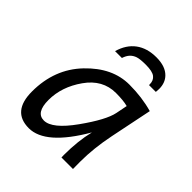

<svg xmlns="http://www.w3.org/2000/svg" viewBox="-200 -861 1008 1008"><g transform="rotate(45 304.5 -356.5)"><path d="M201.2 -71.8Q262.2 -71.8 345.9 -189Q429.7 -306.2 442.4 -369.1L455.1 -433.1Q421.4 -441.9 366.7 -441.9Q268.1 -441.9 205.1 -352.3Q142.1 -262.7 142.1 -165.5Q142.1 -71.8 201.2 -71.8ZM173.8 12.7Q49.3 12.7 49.3 -135.7Q49.3 -302.7 154.8 -412.8Q260.3 -522.9 385.7 -522.9Q479.5 -522.9 559.6 -500L511.7 -266.1Q488.8 -153.3 488.8 -54.2Q488.8 -21 489.3 0H403.8L403.3 -18.6Q403.3 -122.1 423.8 -206.1Q296.9 12.7 173.8 12.7ZM510.7 -593.8H460V-599.6Q460 -627.9 440.9 -642.8Q421.9 -657.7 372.6 -657.7Q331.1 -657.7 311.8 -651.4Q292.5 -645 279.5 -631.3Q266.6 -617.7 258.8 -593.8H208Q226.1 -657.7 271.2 -691.2Q316.4 -724.6 384.8 -724.6Q452.1 -724.6 485.4 -689.9Q512.2 -662.1 512.2 -617.2Q512.2 -606 510.7 -593.8Z"/></g></svg>

Font: Cadman
Style: Italic
Weight: 400
Italic angle: -12°
Designer: Paul James MIller
Foundry: High-Logic / Made with FontCreator
Version: Version 2.114;March 28, 2021;FontCreator 13.0.0.2683 64-bit